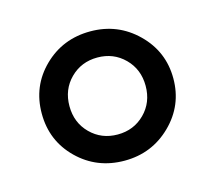

<svg xmlns="http://www.w3.org/2000/svg" viewBox="-61 -781 540 482"><g transform="rotate(-15 209.0 -540.0)"><path d="M209 -372Q137 -372 87.5 -420.5Q38 -469 38 -540Q38 -611 87.5 -659.5Q137 -708 209 -708Q280 -708 330 -659Q380 -610 380 -540Q380 -470 330 -421Q280 -372 209 -372ZM138.5 -611.5Q110 -583 110 -540Q110 -497 138.5 -468.5Q167 -440 209 -440Q251 -440 279.5 -468.5Q308 -497 308 -540Q308 -583 279.5 -611.5Q251 -640 209 -640Q167 -640 138.5 -611.5Z"/></g></svg>

Font: Belfius21
Style: Bold
Weight: 700
Designer: Montserrat's base design by Julieta Ulanovsky, modified by Coast SPRL for Belfius Bank NV.
Foundry: Montserrat's base design by Julieta Ulanovsky, modified by Coast SPRL for Belfius Bank NV.
Version: Version 2.000;FEAKit 1.0